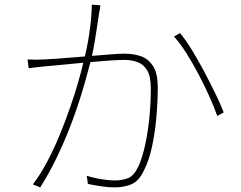

<svg xmlns="http://www.w3.org/2000/svg" viewBox="-20 -794 1040 830"><path d="M414 -771Q413 -763 411.5 -754.5Q410 -746 408 -735Q406 -722 401 -687.5Q396 -653 389 -611.5Q382 -570 373 -533Q362 -491 348 -441Q334 -391 315.5 -335.5Q297 -280 273.5 -221.5Q250 -163 220.5 -103Q191 -43 154 16L122 3Q155 -40 184.5 -96Q214 -152 239 -213Q264 -274 284.5 -333.5Q305 -393 319.5 -444Q334 -495 342 -531Q356 -583 366 -649Q376 -715 377 -774ZM758 -651Q782 -623 809 -579Q836 -535 862.5 -485Q889 -435 911.5 -388.5Q934 -342 947 -308L919 -293Q907 -328 886 -375Q865 -422 839 -471.5Q813 -521 785.5 -564.5Q758 -608 732 -636ZM99 -537Q119 -536 135 -536Q151 -536 171 -537Q192 -538 227.5 -540.5Q263 -543 305.5 -546.5Q348 -550 389.5 -553.5Q431 -557 465.5 -559.5Q500 -562 518 -562Q555 -562 587.5 -551.5Q620 -541 641 -509.5Q662 -478 662 -415Q662 -355 656 -287.5Q650 -220 637 -159.5Q624 -99 603 -59Q581 -11 548.5 2.5Q516 16 475 16Q447 16 414.5 11Q382 6 360 1L355 -34Q378 -27 400.5 -22.5Q423 -18 443 -16Q463 -14 478 -14Q508 -14 533.5 -24Q559 -34 578 -74Q596 -114 608 -170Q620 -226 626 -288.5Q632 -351 632 -410Q632 -462 617 -488.5Q602 -515 576 -525Q550 -535 517 -535Q489 -535 442 -531.5Q395 -528 342 -523Q289 -518 243.5 -513.5Q198 -509 173 -507Q160 -506 140 -503.5Q120 -501 104 -499Z"/></svg>

Font: Noto Sans SC Thin Thin
Style: Regular
Weight: 250
Version: Version 2.004-H2;hotconv 1.0.118;makeotfexe 2.5.65603